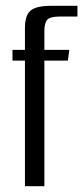

<svg xmlns="http://www.w3.org/2000/svg" viewBox="-20 -642 287 662"><path d="M66 -433H23V-470H66V-546Q66 -589 85.5 -605.5Q105 -622 157 -622H247V-585H187Q154 -585 143.5 -574.5Q133 -564 133 -534V-470H219L214 -433H133V0H66Z"/></svg>

Font: Smooch Sans Thin Medium
Style: Regular
Weight: 500
Version: Version 1.010